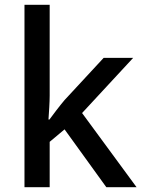

<svg xmlns="http://www.w3.org/2000/svg" viewBox="-20 -780 597 800"><path d="M187 -381V-760H82V0H187V-189L249 -241L423 0H549L322 -309L535 -539H412L249 -363C231 -342 199 -300 186 -282H182C184 -311 187 -355 187 -381Z"/></svg>

Font: Noto Sans Georgian Medium
Style: Regular
Weight: 500
Designer: Monotype Design Team, Akaki Razmadze
Foundry: Google LLC
Version: Version 2.005